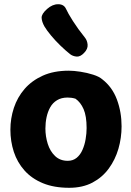

<svg xmlns="http://www.w3.org/2000/svg" viewBox="-20 -891 628 918"><path d="M308.9 -553Q332.7 -553 364.6 -548.1Q396.6 -543.2 425.5 -533.9Q454.4 -524.7 469.2 -511.7Q516.8 -474.7 539.1 -414.9Q561.3 -355.1 561.3 -287Q561.3 -232 546.2 -179.7Q531 -127.4 500.1 -85.2Q469.2 -42.9 422.1 -18Q374.9 6.9 310.9 6.9Q238.1 6.9 184.9 -15.1Q131.7 -37.1 97.1 -75.9Q62.6 -114.7 46.1 -164.9Q29.7 -215.2 29.7 -271Q29.7 -324.6 46.3 -375.1Q63 -425.7 97.4 -465.6Q131.8 -505.4 184.4 -529.2Q237.1 -553 308.9 -553ZM197.1 -276.4Q197.1 -238.9 208.3 -203.3Q219.4 -167.8 243.4 -144.9Q267.3 -122.1 304 -122.1Q329 -122.1 346.6 -136.5Q364.1 -150.9 374.4 -174.6Q384.8 -198.2 389.4 -225.8Q394.1 -253.4 394.1 -278.9Q394.1 -336 379.7 -369.2Q365.2 -402.3 340.8 -419.1Q330.1 -422.3 321.5 -423.4Q312.9 -424.6 303 -424.6Q273.7 -424.6 252.9 -412Q232.1 -399.4 220.2 -378.2Q208.3 -357 202.7 -330.8Q197.1 -304.7 197.1 -276.4ZM382.3 -638.4Q364 -618.7 345.8 -620.5Q327.6 -622.3 315 -632.2Q293.9 -648.9 269.2 -672.7Q244.6 -696.4 223.8 -721.5Q203 -746.6 192.2 -765Q179.9 -787.1 179 -805.7Q178.1 -824.3 205.3 -848.3Q231 -871 258.4 -870.8Q285.8 -870.7 295.8 -848.2Q304.4 -828.7 328.6 -790.6Q352.8 -752.4 385.4 -712.1Q397.2 -697.8 398.9 -677.4Q400.6 -657 382.3 -638.4Z"/></svg>

Font: Playpen Sans Thai
Style: Regular
Weight: 400
Designer: Sirin Gunkloy, Laura Meseguer, Veronika Burian, José Scaglione
Foundry: TypeTogether
Version: Version 2.000